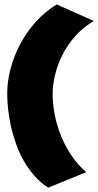

<svg xmlns="http://www.w3.org/2000/svg" viewBox="-20 -782 452 883"><path d="M411.6 -685.5Q363.8 -657.7 328.1 -618.2Q292.5 -578.6 269 -533.2Q245.6 -487.8 233.9 -440.2Q222.2 -392.6 222.2 -348.6Q222.2 -304.7 231.4 -255.9Q240.7 -207 259.8 -159.4Q278.8 -111.8 307.9 -68.1Q336.9 -24.4 376.5 9.8L201.7 81.1Q166 58.1 138.2 26.4Q110.4 -5.4 89.4 -42.2Q68.4 -79.1 54 -119.6Q39.6 -160.2 30.5 -200.4Q21.5 -240.7 17.3 -279.5Q13.2 -318.4 13.2 -352.5Q13.2 -405.8 27.8 -463.1Q42.5 -520.5 71 -575.4Q99.6 -630.4 142.1 -678.7Q184.6 -727.1 240.7 -761.7Z"/></svg>

Font: Luckiest Guy RUS-BEL-UKR
Style: Regular
Weight: 400
Designer: Astigmatic (AOETI)
Foundry: Astigmatic (AOETI)
Version: Version 1.00 March 11, 2019, initial release